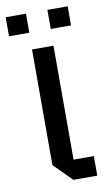

<svg xmlns="http://www.w3.org/2000/svg" viewBox="-112 -752 439 793"><g transform="rotate(-10 108.0 -355.0)"><path d="M55 -560H145V-82H230V0H130L55 -75ZM-29 -630V-710H56V-630ZM146 -630V-710H231V-630Z"/></g></svg>

Font: Tektur SemiCondensed
Style: Regular
Weight: 400
Width: 4
Designer: Adam Jagosz
Foundry: Adam Jagosz
Version: Version 1.005;gftools[0.9.30]